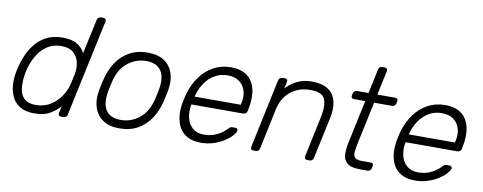

<svg xmlns="http://www.w3.org/2000/svg" viewBox="-62 -1002 3278 1303"><g transform="rotate(10 1577.5 -350.0)"><path d="M211 10Q153 10 116 -11Q79 -32 60.5 -67Q42 -102 37.5 -145Q33 -188 40 -232Q42 -247 45 -260Q48 -273 52 -288Q63 -332 83 -374.5Q103 -417 134 -452.5Q165 -488 209.5 -509Q254 -530 314 -530Q380 -530 415.5 -507Q451 -484 468 -451L519 -688Q521 -698 528 -704Q535 -710 545 -710H562Q572 -710 577 -704Q582 -698 580 -688L438 -22Q436 -12 429 -6Q422 0 412 0H395Q385 0 380 -6Q375 -12 377 -22L387 -69Q356 -35 316.5 -12.5Q277 10 211 10ZM211 -48Q268 -48 311.5 -75Q355 -102 382.5 -142.5Q410 -183 420 -224Q424 -239 429 -263Q434 -287 437 -302Q445 -342 436.5 -381Q428 -420 399 -446Q370 -472 314 -472Q260 -472 220 -446Q180 -420 154 -378Q128 -336 114 -288Q110 -273 107 -260Q104 -247 102 -232Q95 -184 100 -142Q105 -100 131 -74Q157 -48 211 -48Z M797 10Q728 10 684 -20Q640 -50 623 -102Q606 -154 618 -218Q620 -233 626 -260Q632 -287 636 -302Q652 -367 686.5 -418.5Q721 -470 774.5 -500Q828 -530 900 -530Q972 -530 1015.5 -500Q1059 -470 1075.5 -418.5Q1092 -367 1080 -302Q1077 -287 1071.5 -260Q1066 -233 1062 -218Q1046 -154 1011.5 -102Q977 -50 923.5 -20Q870 10 797 10ZM797 -48Q868 -48 924.5 -93Q981 -138 1002 -223Q1006 -238 1010.5 -260Q1015 -282 1018 -297Q1033 -383 1002 -427.5Q971 -472 900 -472Q830 -472 773.5 -427.5Q717 -383 696 -297Q692 -282 687 -260Q682 -238 680 -223Q665 -138 695 -93Q725 -48 797 -48Z M1358 10Q1294 10 1252.5 -19Q1211 -48 1195 -100Q1179 -152 1188 -220Q1190 -235 1195.5 -260Q1201 -285 1205 -300Q1225 -368 1263 -420Q1301 -472 1354.5 -501Q1408 -530 1473 -530Q1543 -530 1585 -499Q1627 -468 1641 -410Q1655 -352 1639 -272L1636 -257Q1634 -247 1626 -241Q1618 -235 1608 -235H1252Q1252 -235 1251.5 -231Q1251 -227 1250 -225Q1243 -180 1253 -139.5Q1263 -99 1292.5 -73.5Q1322 -48 1370 -48Q1413 -48 1444.5 -61Q1476 -74 1496 -89.5Q1516 -105 1523 -113Q1535 -126 1540.5 -128.5Q1546 -131 1557 -131H1573Q1582 -131 1587 -125.5Q1592 -120 1590 -111Q1586 -97 1567.5 -76.5Q1549 -56 1517.5 -36Q1486 -16 1445.5 -3Q1405 10 1358 10ZM1264 -291H1582L1583 -295Q1596 -345 1585 -385Q1574 -425 1542.5 -448.5Q1511 -472 1461 -472Q1411 -472 1371.5 -448.5Q1332 -425 1305 -385Q1278 -345 1265 -295Z M1720 0Q1710 0 1705 -6Q1700 -12 1702 -22L1803 -498Q1805 -508 1812.5 -514Q1820 -520 1830 -520H1847Q1857 -520 1861.5 -514Q1866 -508 1864 -498L1854 -451Q1885 -486 1929 -508Q1973 -530 2030 -530Q2106 -530 2146.5 -500.5Q2187 -471 2198 -420.5Q2209 -370 2195 -306L2134 -22Q2132 -12 2125 -6Q2118 0 2108 0H2091Q2081 0 2076 -6Q2071 -12 2073 -22L2132 -301Q2150 -386 2131 -429Q2112 -472 2030 -472Q1951 -472 1895 -426.5Q1839 -381 1822 -301L1763 -22Q1761 -12 1754 -6Q1747 0 1737 0Z M2458 0Q2393 0 2366.5 -22Q2340 -44 2338.5 -82Q2337 -120 2347 -167L2410 -462H2332Q2322 -462 2317 -468Q2312 -474 2314 -484L2317 -498Q2319 -508 2326.5 -514Q2334 -520 2344 -520H2422L2458 -688Q2460 -698 2467 -704Q2474 -710 2484 -710H2501Q2511 -710 2516 -704Q2521 -698 2519 -688L2483 -520H2607Q2617 -520 2621.5 -514Q2626 -508 2624 -498L2621 -484Q2619 -474 2612 -468Q2605 -462 2595 -462H2471L2409 -171Q2402 -136 2399.5 -110.5Q2397 -85 2409.5 -71.5Q2422 -58 2459 -58H2519Q2529 -58 2533.5 -52Q2538 -46 2536 -36L2533 -22Q2531 -12 2524 -6Q2517 0 2507 0Z M2834 10Q2770 10 2728.5 -19Q2687 -48 2671 -100Q2655 -152 2664 -220Q2666 -235 2671.5 -260Q2677 -285 2681 -300Q2701 -368 2739 -420Q2777 -472 2830.5 -501Q2884 -530 2949 -530Q3019 -530 3061 -499Q3103 -468 3117 -410Q3131 -352 3115 -272L3112 -257Q3110 -247 3102 -241Q3094 -235 3084 -235H2728Q2728 -235 2727.5 -231Q2727 -227 2726 -225Q2719 -180 2729 -139.5Q2739 -99 2768.5 -73.5Q2798 -48 2846 -48Q2889 -48 2920.5 -61Q2952 -74 2972 -89.5Q2992 -105 2999 -113Q3011 -126 3016.5 -128.5Q3022 -131 3033 -131H3049Q3058 -131 3063 -125.5Q3068 -120 3066 -111Q3062 -97 3043.5 -76.5Q3025 -56 2993.5 -36Q2962 -16 2921.5 -3Q2881 10 2834 10ZM2740 -291H3058L3059 -295Q3072 -345 3061 -385Q3050 -425 3018.5 -448.5Q2987 -472 2937 -472Q2887 -472 2847.5 -448.5Q2808 -425 2781 -385Q2754 -345 2741 -295Z"/></g></svg>

Font: Rubik Light
Style: Italic
Weight: 300
Italic angle: -12°
Designer: Hubert and Fischer
Foundry: Hubert and Fischer
Version: Version 2.300;gftools[0.9.30]